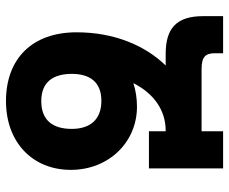

<svg xmlns="http://www.w3.org/2000/svg" viewBox="-82 -684 766 642"><g transform="rotate(-90 301.0 -363.0)"><path d="M265 -288C293 -288 319 -292 344 -300C309 -231 253 -192 185 -192H183V-248H59V0H183V-72H390C434 -72 444 -58 444 -26V0H568V-67C568 -157 526 -192 442 -192H403C470 -261 514 -364 514 -490C514 -639 425 -726 284 -726C148 -726 54 -639 54 -509C54 -383 146 -288 265 -288ZM285 -407C221 -407 191 -446 191 -506C191 -571 221 -608 284 -608C348 -608 375 -568 375 -506C375 -446 348 -407 285 -407Z"/></g></svg>

Font: Noto Sans Armenian Condensed
Style: Bold
Weight: 700
Width: 3
Designer: Monotype Design Team
Foundry: Monotype Imaging Inc.
Version: Version 2.008